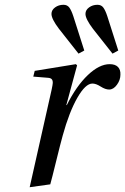

<svg xmlns="http://www.w3.org/2000/svg" viewBox="-20 -770 523 802"><path d="M337 -712Q337 -728 352 -739Q367 -750 387 -750Q403 -750 411.5 -738.5Q420 -727 428 -703L474 -559L450 -546L368 -650Q337 -691 337 -712ZM195 -712Q195 -728 210 -739Q225 -750 245 -750Q261 -750 269.5 -738.5Q278 -727 286 -703L332 -559L308 -546L226 -650Q195 -691 195 -712ZM104 12 196 -397Q200 -416 200.5 -424Q201 -432 197 -438Q193 -444 181 -445L119 -450L125 -474L297 -502L302 -497L257 -331H259Q299 -411 347 -456.5Q395 -502 438 -502Q461 -502 472.5 -490.5Q484 -479 483 -458Q483 -436 468.5 -416Q454 -396 436 -396Q420 -396 400.5 -408.5Q381 -421 366 -421Q337 -421 303 -361.5Q269 -302 242 -204Q233 -172 215 -98.5Q197 -25 190 0Z"/></svg>

Font: Lingua Franca
Style: Italic
Weight: 400
Italic angle: -13°
Version: Version 1.19